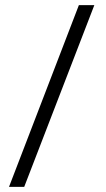

<svg xmlns="http://www.w3.org/2000/svg" viewBox="-20 -725 413 745"><path d="M346 -705 74 0H15L286 -705Z"/></svg>

Font: Freesentation 3 Light
Style: Regular
Weight: 300
Designer: glyphs from Roboto by Christian Robertson / Hangul glyphs from Noto Sans CJK(Source Han Sans) by Jang Soo-young and Kang
Foundry: PT&
Version: Version 2.001